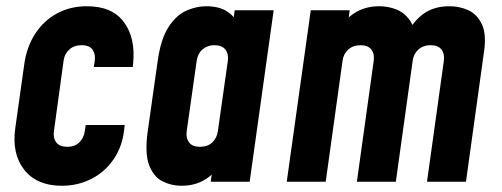

<svg xmlns="http://www.w3.org/2000/svg" viewBox="-20 -583 1609 616"><path d="M380 -182 379 -172Q373.5 -114.5 345.2 -73Q317 -31.5 273.5 -9.2Q230 13 178 13Q98.5 13 58 -38Q17.5 -89 29 -172L58 -378Q66 -433.5 93.2 -475.2Q120.5 -517 163 -540Q205.5 -563 259 -563Q340 -563 377.8 -511.8Q415.5 -460.5 407 -378L406 -368H281L284 -388Q287 -408.5 277.2 -423.2Q267.5 -438 241 -438Q218 -438 202.5 -424.2Q187 -410.5 184 -388L153 -162Q150 -139.5 160.8 -125.8Q171.5 -112 195.5 -112Q220.5 -112 234.8 -126.5Q249 -141 252 -162L255 -182Z M562 13Q529.5 13 501 -1.5Q472.5 -16 458.2 -53.8Q444 -91.5 454 -162L486 -388Q496 -458.5 520.8 -496.5Q545.5 -534.5 577.8 -548.8Q610 -563 642 -563Q683.5 -563 710.2 -545.2Q737 -527.5 748 -495L722 -466L733 -550H858L781 0H656L668 -84L686 -55Q666 -23 634.8 -5Q603.5 13 562 13ZM621.5 -112Q646.5 -112 661.2 -126.2Q676 -140.5 679 -162L711 -388Q714 -410 703 -424Q692 -438 668 -438Q646 -438 630.2 -424.8Q614.5 -411.5 611 -388L579 -162Q576 -140.5 586.5 -126.2Q597 -112 621.5 -112Z M900 0 977 -550H1102L1090 -466L1072 -495Q1092.5 -527.5 1124.2 -545.2Q1156 -563 1197 -563Q1225 -563 1250.8 -553Q1276.5 -543 1293.8 -519.5Q1311 -496 1313 -456L1281 -464Q1301.5 -510.5 1336 -536.8Q1370.5 -563 1422 -563Q1454.5 -563 1482.8 -550Q1511 -537 1526 -505.2Q1541 -473.5 1533 -418L1475 0H1350L1404 -388Q1407 -410.5 1396.2 -424.2Q1385.5 -438 1362 -438Q1338 -438 1322.5 -424.2Q1307 -410.5 1304 -388L1250 0H1125L1179 -388Q1182 -410.5 1171.2 -424.2Q1160.5 -438 1137 -438Q1113 -438 1097.5 -424.2Q1082 -410.5 1079 -388L1025 0Z"/></svg>

Font: Mohave Light
Style: Bold Italic
Weight: 700
Italic angle: -8°
Version: Version 2.003